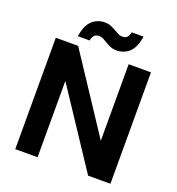

<svg xmlns="http://www.w3.org/2000/svg" viewBox="-154 -1008 1044 1132"><g transform="rotate(20 367.5 -441.5)"><path d="M666 -699V0H526L209 -479V0H69V-699H209L526 -219V-699ZM188 -752Q198 -821 231 -852Q264 -883 312 -883Q333 -883 349.5 -876Q366 -869 380 -861Q394 -853 407 -846Q420 -839 435 -839Q472 -839 478 -882H553Q543 -813 510 -782Q477 -751 429 -751Q408 -751 391.5 -758Q375 -765 361 -773.5Q347 -782 334 -789Q321 -796 306 -796Q269 -796 262 -752Z"/></g></svg>

Font: SVN-Poppins SemiBold
Style: Regular
Weight: 600
Designer: Ninad Kale (Devanagari), Jonny Pinhorn (Latin)
Foundry: Indian Type Foundry
Version: Version 3.002 2017